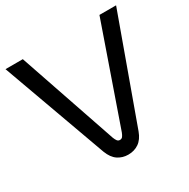

<svg xmlns="http://www.w3.org/2000/svg" viewBox="-160 -848 995 1009"><g transform="rotate(-30 337.5 -344.0)"><path d="M337 12Q302 12 274.5 -6.5Q247 -25 231 -67L2 -700H107L310 -106Q315 -93 321 -85Q327 -77 337 -77Q348 -77 354 -85Q360 -93 365 -106L572 -700H673L444 -67Q429 -26 401.5 -7Q374 12 337 12Z"/></g></svg>

Font: MuseoModerno
Style: Regular
Weight: 400
Designer: Pablo Cosgaya, Héctor Gatti, Marcela Romero, and the Authors of The MuseoModerno Project.
Foundry: Omnibus-Type Team
Version: Version 1.001